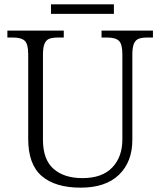

<svg xmlns="http://www.w3.org/2000/svg" viewBox="-20 -855 740 885"><path d="M110 -215V-605Q110 -652 94 -667Q78 -682 40 -682H14V-714H274V-682H248Q222 -682 207.5 -676.5Q193 -671 185.5 -654Q178 -637 178 -603V-210Q178 -120 226.5 -77Q275 -34 360 -34Q451 -34 497.5 -83Q544 -132 544 -212V-605Q544 -652 528 -667Q512 -682 474 -682H448V-714H685V-682H660Q634 -682 619.5 -676.5Q605 -671 597.5 -654Q590 -637 590 -603V-210Q590 -109 528.5 -49.5Q467 10 352 10Q235 10 172.5 -43.5Q110 -97 110 -215ZM215 -835H505V-791H215Z"/></svg>

Font: Noto Serif Light
Style: Regular
Weight: 300
Designer: Monotype Design Team
Foundry: Monotype Imaging Inc.
Version: Version 1.001